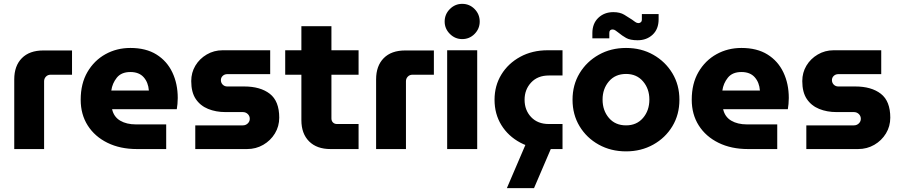

<svg xmlns="http://www.w3.org/2000/svg" viewBox="-20 -774 4678 997"><path d="M54 0V-362Q54 -432 93.5 -472Q133 -512 205 -512H354V-386H243Q228 -386 218.5 -376Q209 -366 209 -352V0Z M691 0Q604 0 538 -32.5Q472 -65 435.5 -122.5Q399 -180 399 -256Q399 -340 434 -400Q469 -460 527.5 -492.5Q586 -525 657 -525Q738 -525 792.5 -491Q847 -457 875 -398Q903 -339 903 -265Q903 -251 901.5 -234Q900 -217 898 -207H562Q571 -167 604 -147.5Q637 -128 686 -128H843V0ZM558 -304H753Q750 -346 726 -373Q702 -400 657 -400Q610 -400 586.5 -370.5Q563 -341 558 -304Z M994 0V-123H1241Q1256 -123 1266.5 -133Q1277 -143 1277 -157Q1277 -172 1266.5 -182Q1256 -192 1241 -192H1151Q1101 -192 1060.5 -208.5Q1020 -225 996.5 -260Q973 -295 973 -353Q973 -397 994.5 -433Q1016 -469 1053.5 -491Q1091 -513 1136 -513H1383V-389H1160Q1146 -389 1136.5 -380Q1127 -371 1127 -358Q1127 -344 1136.5 -334.5Q1146 -325 1160 -325H1248Q1332 -325 1381 -287Q1430 -249 1430 -163Q1430 -118 1407.5 -81Q1385 -44 1347 -22Q1309 0 1263 0Z M1696 0Q1625 0 1585 -40Q1545 -80 1545 -150V-386H1461V-513H1545V-638H1701V-513H1842V-386H1701V-159Q1701 -146 1709 -138Q1717 -130 1730 -130H1842V0Z M1933 0V-362Q1933 -432 1972.5 -472Q2012 -512 2084 -512H2233V-386H2122Q2107 -386 2097.5 -376Q2088 -366 2088 -352V0Z M2302 0V-513H2458V0ZM2380 -571Q2343 -571 2316 -598Q2289 -625 2289 -662Q2289 -700 2316 -727Q2343 -754 2380 -754Q2418 -754 2444.5 -727Q2471 -700 2471 -662Q2471 -625 2444.5 -598Q2418 -571 2380 -571Z M2824 0Q2744 0 2681.5 -33.5Q2619 -67 2583.5 -124.5Q2548 -182 2548 -256Q2548 -329 2583.5 -387Q2619 -445 2681.5 -479Q2744 -513 2824 -513H2901V-382H2830Q2772 -382 2738 -345.5Q2704 -309 2704 -256Q2704 -202 2738 -166Q2772 -130 2830 -130H2901V0ZM2612 203 2711 -28H2852L2753 203Z M3231 12Q3152 12 3089 -23Q3026 -58 2989.5 -118.5Q2953 -179 2953 -256Q2953 -333 2989.5 -393.5Q3026 -454 3089 -489.5Q3152 -525 3231 -525Q3310 -525 3372.5 -489.5Q3435 -454 3471.5 -393.5Q3508 -333 3508 -256Q3508 -179 3471.5 -118.5Q3435 -58 3372 -23Q3309 12 3231 12ZM3231 -123Q3286 -123 3319 -161.5Q3352 -200 3352 -257Q3352 -313 3319 -351.5Q3286 -390 3231 -390Q3175 -390 3142 -351.5Q3109 -313 3109 -257Q3109 -200 3142 -161.5Q3175 -123 3231 -123ZM3291 -565Q3252 -565 3231 -577Q3210 -589 3192 -604Q3184 -610 3176.5 -615.5Q3169 -621 3161 -621Q3144 -621 3144 -603V-575H3056V-602Q3056 -652 3087 -681.5Q3118 -711 3165 -711Q3199 -711 3221.5 -697.5Q3244 -684 3262 -672Q3270 -666 3278.5 -660Q3287 -654 3295 -654Q3302 -654 3307.5 -658.5Q3313 -663 3313 -673V-701H3400V-674Q3400 -623 3369 -594Q3338 -565 3291 -565Z M3864 0Q3777 0 3711 -32.5Q3645 -65 3608.5 -122.5Q3572 -180 3572 -256Q3572 -340 3607 -400Q3642 -460 3700.5 -492.5Q3759 -525 3830 -525Q3911 -525 3965.5 -491Q4020 -457 4048 -398Q4076 -339 4076 -265Q4076 -251 4074.5 -234Q4073 -217 4071 -207H3735Q3744 -167 3777 -147.5Q3810 -128 3859 -128H4016V0ZM3731 -304H3926Q3923 -346 3899 -373Q3875 -400 3830 -400Q3783 -400 3759.5 -370.5Q3736 -341 3731 -304Z M4167 0V-123H4414Q4429 -123 4439.5 -133Q4450 -143 4450 -157Q4450 -172 4439.5 -182Q4429 -192 4414 -192H4324Q4274 -192 4233.5 -208.5Q4193 -225 4169.5 -260Q4146 -295 4146 -353Q4146 -397 4167.5 -433Q4189 -469 4226.5 -491Q4264 -513 4309 -513H4556V-389H4333Q4319 -389 4309.5 -380Q4300 -371 4300 -358Q4300 -344 4309.5 -334.5Q4319 -325 4333 -325H4421Q4505 -325 4554 -287Q4603 -249 4603 -163Q4603 -118 4580.5 -81Q4558 -44 4520 -22Q4482 0 4436 0Z"/></svg>

Font: MuseoModerno
Style: Bold
Weight: 700
Designer: Pablo Cosgaya, Héctor Gatti, Marcela Romero, and the Authors of The MuseoModerno Project.
Foundry: Omnibus-Type Team
Version: Version 1.001